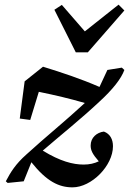

<svg xmlns="http://www.w3.org/2000/svg" viewBox="-20 -780 555 826"><path d="M65 -270 110 -264 147 -385C220 -370 279 -356 345 -337C262 -260 175 -190 93 -115C47 -74 26 -40 5 0L13 7L82 0L115 -82C181 1 234 26 292 26C374 26 466 -67 466 -151C466 -180 454 -204 427 -214C396 -210 370 -188 370 -154C370 -133 378 -117 405 -86C386 -77 365 -72 340 -72C294 -72 239 -86 164 -132C244 -201 327 -267 407 -342C464 -394 502 -442 515 -479L504 -489L442 -479L408 -406C325 -442 249 -467 165 -493L86 -430ZM246 -759 214 -738 306 -555H358L515 -735L490 -760L345 -645Z"/></svg>

Font: Source Serif Pro Semibold
Style: Italic
Weight: 600
Italic angle: -12°
Designer: Frank Grießhammer
Foundry: Adobe Systems Incorporated
Version: Version 3.001;hotconv 1.0.111;makeotfexe 2.5.65597